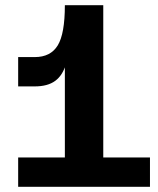

<svg xmlns="http://www.w3.org/2000/svg" viewBox="-20 -720 608 740"><path d="M230 -590H247Q247 -518 234.5 -474Q222 -430 193 -408.5Q164 -387 114 -387H50V-500H114Q175 -500 202.5 -545Q230 -590 230 -700H378V0H230ZM50 -113H558V0H50Z"/></svg>

Font: Uncut Sans VF
Style: Regular
Weight: 400
Designer: Kasper Nordkvist
Foundry: Uncut Type
Version: Version 1.100;FEAKit 1.0